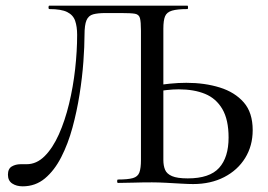

<svg xmlns="http://www.w3.org/2000/svg" viewBox="-20 -645 946 677"><path d="M60 12Q38 12 23 2Q8 -8 8 -29Q8 -50 21.5 -58Q35 -66 53 -66Q58 -66 63.5 -66Q69 -66 74 -66Q109 -66 137.5 -94.5Q166 -123 187.5 -171Q209 -219 223.5 -279Q238 -339 245 -402Q252 -465 252 -522Q252 -551 245 -571.5Q238 -592 217 -602.5Q196 -613 154 -613Q151 -613 151 -619Q151 -625 154 -625Q160 -625 188.5 -625Q217 -625 259.5 -625Q302 -625 351.5 -625Q401 -625 450.5 -625Q500 -625 541.5 -625Q583 -625 610 -625Q637 -625 641 -625Q643 -625 643 -619Q643 -613 641 -613Q605 -613 586.5 -607.5Q568 -602 562 -587.5Q556 -573 556 -544V-81Q556 -61 562 -46.5Q568 -32 586.5 -24Q605 -16 642 -16Q719 -16 752.5 -53Q786 -90 786 -160Q786 -223 764 -260.5Q742 -298 703 -314Q664 -330 610 -330Q590 -330 568 -327.5Q546 -325 523 -321L520 -342Q549 -347 579 -350Q609 -353 637 -353Q702 -353 755 -336.5Q808 -320 839.5 -284Q871 -248 871 -186Q871 -131 844.5 -88Q818 -45 770.5 -20.5Q723 4 661 4Q645 4 619 2.5Q593 1 565.5 -0.5Q538 -2 516 -2Q481 -2 450.5 -1Q420 0 396 0Q393 0 393 -6Q393 -12 396 -12Q431 -12 448.5 -17Q466 -22 471.5 -37Q477 -52 477 -81V-537Q477 -568 473.5 -581Q470 -594 456 -596.5Q442 -599 407 -599H352Q325 -599 308.5 -594.5Q292 -590 285 -573.5Q278 -557 278 -522Q278 -482 274 -427Q270 -372 260.5 -312Q251 -252 235.5 -195Q220 -138 196 -91Q172 -44 138.5 -16Q105 12 60 12Z"/></svg>

Font: Cormorant Medium
Style: Regular
Weight: 500
Designer: Christian Thalmann (Catharsis Fonts)
Foundry: Catharsis Fonts
Version: Version 4.000